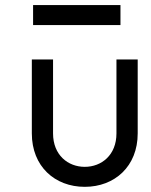

<svg xmlns="http://www.w3.org/2000/svg" viewBox="-20 -721 591 751"><path d="M109.4 -701.2V-623H451.2V-701.2ZM435.5 -488.3V-199.2C435.5 -114.3 377 -68.4 311.5 -68.4C246.1 -68.4 187.5 -114.3 187.5 -199.2V-488.3H104.5V-199.2C104.5 -70.3 194.3 9.8 311.5 9.8C428.7 9.8 518.6 -70.3 518.6 -199.2V-488.3Z"/></svg>

Font: Sen-gleads
Style: Regular
Weight: 400
Designer: Kosal Sen, Philatype
Foundry: Philatype
Version: Version 1.004; ttfautohint (v1.8.3)